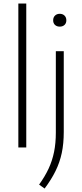

<svg xmlns="http://www.w3.org/2000/svg" viewBox="-20 -828 461 1078"><path d="M83 0V-808H127.5V0ZM230.5 230.5 199.5 208.5Q232 163.5 252.8 119Q273.5 74.5 283.5 25.2Q293.5 -24 293.5 -83.5V-540.5H338V-87Q338 -22 326.8 31Q315.5 84 291.8 132.2Q268 180.5 230.5 230.5ZM315.5 -678.5Q299 -678.5 288.8 -688Q278.5 -697.5 278.5 -714Q278.5 -730.5 288.8 -740.5Q299 -750.5 315.5 -750.5Q332 -750.5 342.2 -740.5Q352.5 -730.5 352.5 -714Q352.5 -697.5 342.2 -688Q332 -678.5 315.5 -678.5Z"/></svg>

Font: Encode Sans Condensed Thin ExtraLight
Style: Regular
Weight: 250
Version: Version 3.002